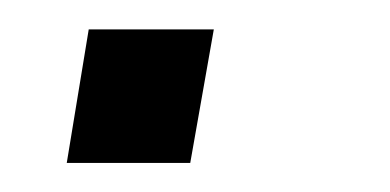

<svg xmlns="http://www.w3.org/2000/svg" viewBox="-20 -112 268 132"><path d="M25.9 0 41 -91.8H127L110.8 0Z"/></svg>

Font: Hubot Sans
Style: Italic
Weight: 400
Italic angle: -10°
Designer: Deni Anggara
Foundry: GitHub
Version: Version 1.001;gftools[0.9.31]